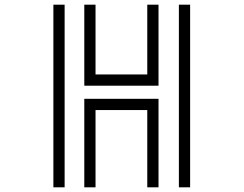

<svg xmlns="http://www.w3.org/2000/svg" viewBox="-20 -800 1040 820"><path d="M340 -780H388V-482H609V-780H657V-434H340ZM744 -780H792V0H744ZM208 -780H256V0H208ZM609 -330H388V0H340V-378H657V0H609Z"/></svg>

Font: Train One
Style: Regular
Weight: 400
Designer: Fontworks Inc.
Foundry: Fontworks Inc.
Version: Version 1.100